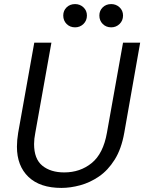

<svg xmlns="http://www.w3.org/2000/svg" viewBox="-20 -909 707 941"><path d="M281 12Q176 12 119.5 -42Q63 -96 63 -190Q63 -222 69 -258L148 -700H232L153 -258Q150 -243 148.5 -229.5Q147 -216 147 -203Q147 -130 187.5 -97Q228 -64 295 -64Q373 -64 429.5 -110Q486 -156 504 -258L583 -700H667L589 -258Q575 -179 542 -126.5Q509 -74 465 -44Q421 -14 373 -1Q325 12 281 12ZM525 -775Q500 -775 483.5 -791.5Q467 -808 467 -833Q467 -857 483.5 -873Q500 -889 525 -889Q549 -889 566 -873Q583 -857 583 -833Q583 -808 566 -791.5Q549 -775 525 -775ZM348 -775Q323 -775 306.5 -791.5Q290 -808 290 -833Q290 -857 306.5 -873Q323 -889 348 -889Q372 -889 389 -873Q406 -857 406 -833Q406 -808 389 -791.5Q372 -775 348 -775Z"/></svg>

Font: Rethink Sans
Style: Italic
Weight: 400
Italic angle: -10°
Designer: The Rethink Sans project authors (Hans Thiessen). DM Sans designed by Colophon Foundry.
Foundry: Rethink Communications LLC
Version: Version 1.001